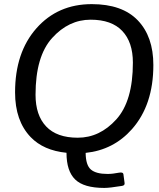

<svg xmlns="http://www.w3.org/2000/svg" viewBox="-20 -735 779 939"><path d="M53.7 -283.2Q53.7 -478.5 158.2 -596.7Q262.7 -714.8 428.7 -714.8Q577.6 -714.8 653.8 -635.5Q730 -556.2 730 -417Q730 -221.7 625.5 -103.5Q535.2 -1.5 398.9 12.7Q399.4 72.8 424.6 94.2Q449.7 115.7 505.9 115.7Q530.8 115.7 562.5 109.4Q582 106 583.5 116.7L589.4 160.6Q590.8 172.4 575.7 174.3Q516.1 184.1 490.2 184.1Q390.1 184.1 347.7 142.8Q305.2 101.6 305.2 12.2Q192.9 1 129.9 -64.5Q53.7 -144 53.7 -283.2ZM153.8 -271.5Q153.8 -171.4 205.8 -116.5Q257.8 -61.5 360.4 -61.5Q467.8 -61.5 548.8 -151.1Q629.9 -240.7 629.9 -428.7Q629.9 -528.8 577.9 -583.7Q525.9 -638.7 423.3 -638.7Q315.9 -638.7 234.9 -549.1Q153.8 -459.5 153.8 -271.5Z"/></svg>

Font: Istok
Style: Italic
Weight: 500
Italic angle: -13°
Designer: Andrey V. Panov
Foundry: Andrey V. Panov
Version: Version 1.0.3